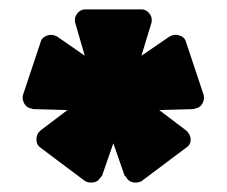

<svg xmlns="http://www.w3.org/2000/svg" viewBox="-20 -750 484 410"><path d="M162 -363 66 -435Q59 -440 58 -449Q57 -458 61 -465Q61 -466 66 -471L124 -515L51 -517Q48 -518 46.5 -518.5Q45 -519 44 -519Q36 -521 31.5 -529.5Q27 -538 29 -547L67 -661Q69 -669 78 -673Q87 -677 94 -675Q96 -675 102 -672L161 -631L141 -700Q140 -703 140 -705Q140 -707 140 -708Q140 -716 146.5 -723Q153 -730 162 -730H282Q291 -730 297.5 -723Q304 -716 304 -708Q304 -707 304 -705Q304 -703 303 -700L282 -631L342 -672Q348 -675 350 -675Q358 -677 366.5 -673Q375 -669 377 -661L415 -547Q417 -538 412.5 -529.5Q408 -521 400 -519Q399 -519 397.5 -518.5Q396 -518 393 -517L320 -515L378 -471Q383 -466 383 -465Q388 -458 387 -449Q386 -440 378 -435L282 -363Q274 -359 265 -360.5Q256 -362 251 -369Q250 -371 249 -372.5Q248 -374 246 -375L222 -444L198 -375Q197 -374 196 -372.5Q195 -371 193 -369Q189 -362 179.5 -360.5Q170 -359 162 -363Z"/></svg>

Font: Rubik Black
Style: Regular
Weight: 900
Designer: Hubert and Fischer
Foundry: Hubert and Fischer
Version: Version 2.300;gftools[0.9.30]